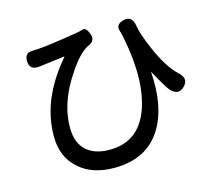

<svg xmlns="http://www.w3.org/2000/svg" viewBox="-111 -881 1221 1078"><g transform="rotate(-15 500.0 -342.5)"><path d="M426 56Q301 56 225 -10Q143 -80 143 -202.5Q143 -325 197 -439Q238 -527 315 -618Q318 -622 313 -621L171 -603Q110 -594 107 -646Q104 -698 150 -698Q155 -698 184 -700Q229 -702 326 -717Q432 -732 453.5 -740Q475 -748 491 -704Q507 -661 459 -643Q454 -641 433 -626Q385 -590 324 -490Q243 -358 243 -226Q243 -134 298 -88Q346 -49 428 -49Q594 -49 656 -213Q715 -373 667 -624Q662 -652 654 -679Q640 -720 691 -732Q741 -744 751 -684Q759 -632 798 -543Q852 -417 912 -363Q957 -322 919 -283Q881 -244 839 -288Q821 -308 766 -409Q764 -413 764 -408Q778 -210 705 -88Q619 56 426 56Z"/></g></svg>

Font: Resource Han Rounded KR Medium
Style: Regular
Weight: 500
Designer: Cyano Hao (round all glyphs); Ryoko NISHIZUKA 西塚涼子 (kana, bopomofo & ideographs); Paul D. Hunt (Latin, Greek & Cyrillic)
Foundry: Cyano Hao
Version: 0.990